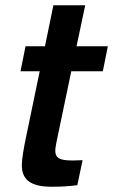

<svg xmlns="http://www.w3.org/2000/svg" viewBox="-20 -699 430 730"><path d="M195 -160 251 -428H371L390 -523H271L304 -679H183L151 -523H77L58 -428H131L83 -197C69 -132 63 -93 63 -71C63 -20 91 11 176 11C217 11 244 9 274 5L294 -90C194 -85 181 -95 195 -160Z"/></svg>

Font: Nacelle SemiBold
Style: Italic
Weight: 600
Italic angle: -12°
Designer: Sora Sagano
Foundry: Sora Sagano
Version: Version 1.000;FEAKit 1.0